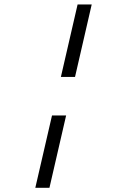

<svg xmlns="http://www.w3.org/2000/svg" viewBox="-20 -748 540 876"><path d="M334 -727.5H398.4L322.3 -397H257.8ZM141.1 108.9 217.3 -221.2H281.7L205.6 108.9Z"/></svg>

Font: Caudex
Style: Italic
Weight: 400
Italic angle: -13°
Version: Version 1.04